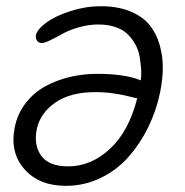

<svg xmlns="http://www.w3.org/2000/svg" viewBox="-20 -523 597 621"><path d="M192.9 78.1Q106.4 78.1 58.8 23.9Q11.2 -30.3 27.8 -111.8Q36.6 -154.8 62.3 -188.5Q87.9 -222.2 124.5 -242.7Q161.1 -263.2 204.3 -273.7Q247.6 -284.2 294.9 -284.2Q383.8 -284.2 435.1 -263.2Q438 -281.2 436.3 -301.5Q434.6 -321.8 431.2 -341.8Q427.7 -361.8 417.2 -380.4Q406.7 -398.9 392.1 -413.1Q377.4 -427.2 353.3 -435.5Q329.1 -443.8 297.9 -443.8Q266.1 -443.8 234.4 -434.6Q202.6 -425.3 182.4 -413.8Q162.1 -402.3 143.1 -393.1Q124 -383.8 115.2 -383.8Q105 -383.8 99.9 -391.4Q94.7 -398.9 96.2 -409.2Q100.6 -428.7 130.6 -450.4Q160.6 -472.2 209 -487.5Q257.3 -502.9 306.2 -502.9Q360.8 -502.9 401.1 -486.3Q441.4 -469.7 463.4 -442.6Q485.4 -415.5 496.1 -378.7Q506.8 -341.8 506.6 -304Q506.3 -266.1 498 -225.1Q485.8 -165.5 459.7 -112.1Q433.6 -58.6 395.8 -15.6Q357.9 27.3 305.2 52.7Q252.4 78.1 192.9 78.1ZM99.1 -106Q88.4 -53.2 113.5 -19Q138.7 15.1 200.2 15.1Q274.4 15.1 335.4 -41.3Q396.5 -97.7 423.8 -205.1Q418.5 -205.6 397 -211.2Q375.5 -216.8 347.4 -220.9Q319.3 -225.1 288.1 -225.1Q208 -225.1 159.2 -191.4Q110.4 -157.7 99.1 -106Z"/></svg>

Font: Shantell Sans Irregular Bouncy
Style: Italic
Weight: 300
Italic angle: -11.31°
Designer: Stephen Nixon, Anya Danilova, Shantell Martin
Foundry: Arrow Type
Version: Version 1.006;[9816181b4]